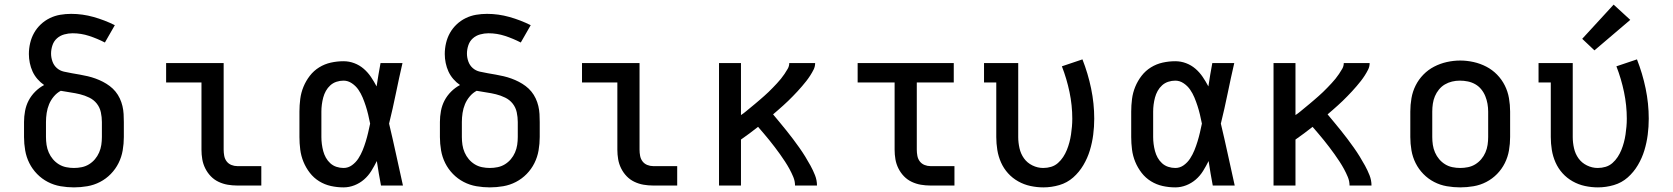

<svg xmlns="http://www.w3.org/2000/svg" viewBox="-20 -803 7240 831"><path d="M300 8Q271 8 242 3Q213 -2 187 -15.5Q161 -29 140.5 -50Q120 -71 107 -97Q94 -123 89 -152Q84 -181 84 -210V-275Q84 -299 88.5 -323Q93 -347 104 -368Q115 -389 132.5 -406.5Q150 -424 171 -435Q155 -446 142 -461Q129 -476 121 -493.5Q113 -511 109 -530.5Q105 -550 105 -569Q105 -593 110.5 -616.5Q116 -640 127.5 -660.5Q139 -681 156.5 -697.5Q174 -714 195.5 -724.5Q217 -735 240.5 -739Q264 -743 288 -743Q337 -743 385 -729.5Q433 -716 477 -694L434 -619Q401 -636 366 -647.5Q331 -659 294 -659Q276 -659 258 -654Q240 -649 226.5 -637Q213 -625 207 -607Q201 -589 201 -571Q201 -554 207 -537Q213 -520 226 -508.5Q239 -497 256.5 -493Q274 -489 291.5 -486Q309 -483 326 -480Q343 -477 360 -473Q377 -469 393.5 -463Q410 -457 425.5 -449Q441 -441 455 -430.5Q469 -420 480 -406.5Q491 -393 498.5 -377Q506 -361 510 -344Q514 -327 515 -309.5Q516 -292 516 -275V-210Q516 -181 511 -152Q506 -123 493 -97Q480 -71 459.5 -50Q439 -29 413 -15.5Q387 -2 358 3Q329 8 300 8ZM300 -76Q317 -76 334 -79.5Q351 -83 365.5 -92Q380 -101 391 -114Q402 -127 409 -143Q416 -159 418.5 -176Q421 -193 421 -210V-275Q421 -296 416.5 -317Q412 -338 399 -354.5Q386 -371 366.5 -380.5Q347 -390 326.5 -395Q306 -400 285 -403Q264 -406 243 -410Q226 -401 213 -385.5Q200 -370 192.5 -352Q185 -334 182 -314Q179 -294 179 -275V-210Q179 -193 181.5 -176Q184 -159 191 -143Q198 -127 209 -114Q220 -101 234.5 -92Q249 -83 266 -79.5Q283 -76 300 -76Z M1007 0Q986 0 965.5 -3.5Q945 -7 926 -16Q907 -25 892.5 -40Q878 -55 868.5 -74Q859 -93 855.5 -113.5Q852 -134 852 -155V-446H699V-530H948V-155Q948 -142 950.5 -128.5Q953 -115 961 -104.5Q969 -94 981.5 -89Q994 -84 1007 -84H1111V0Z M1467 8Q1439 8 1412 2Q1385 -4 1361.5 -18.5Q1338 -33 1321 -55Q1304 -77 1293.5 -102.5Q1283 -128 1279.5 -155.5Q1276 -183 1276 -210V-320Q1276 -347 1279.5 -374.5Q1283 -402 1293.5 -427.5Q1304 -453 1321 -475Q1338 -497 1361.5 -511.5Q1385 -526 1412 -532Q1439 -538 1467 -538Q1491 -538 1513.5 -529.5Q1536 -521 1554 -505.5Q1572 -490 1585.5 -470Q1599 -450 1610 -429Q1614 -454 1618 -479.5Q1622 -505 1627 -530H1722Q1707 -465 1693.5 -399Q1680 -333 1664 -268Q1680 -201 1694.5 -134Q1709 -67 1724 0H1629Q1624 -26 1619.5 -52.5Q1615 -79 1611 -106Q1600 -84 1587 -63Q1574 -42 1555.5 -26Q1537 -10 1514 -1Q1491 8 1467 8ZM1467 -76Q1487 -76 1503.5 -88Q1520 -100 1531 -117Q1542 -134 1549.5 -152.5Q1557 -171 1563 -190.5Q1569 -210 1573.5 -229.5Q1578 -249 1582 -268Q1578 -288 1573.5 -307Q1569 -326 1563 -344.5Q1557 -363 1549.5 -381Q1542 -399 1531 -415Q1520 -431 1503 -442.5Q1486 -454 1467 -454Q1451 -454 1436 -449Q1421 -444 1409.5 -433.5Q1398 -423 1390.5 -409.5Q1383 -396 1379 -381Q1375 -366 1373 -350.5Q1371 -335 1371 -320V-210Q1371 -195 1373 -179.5Q1375 -164 1379 -149Q1383 -134 1390.5 -120.5Q1398 -107 1409.5 -96.5Q1421 -86 1436 -81Q1451 -76 1467 -76Z M2100 8Q2071 8 2042 3Q2013 -2 1987 -15.5Q1961 -29 1940.5 -50Q1920 -71 1907 -97Q1894 -123 1889 -152Q1884 -181 1884 -210V-275Q1884 -299 1888.5 -323Q1893 -347 1904 -368Q1915 -389 1932.5 -406.5Q1950 -424 1971 -435Q1955 -446 1942 -461Q1929 -476 1921 -493.5Q1913 -511 1909 -530.5Q1905 -550 1905 -569Q1905 -593 1910.5 -616.5Q1916 -640 1927.5 -660.5Q1939 -681 1956.5 -697.5Q1974 -714 1995.5 -724.5Q2017 -735 2040.5 -739Q2064 -743 2088 -743Q2137 -743 2185 -729.5Q2233 -716 2277 -694L2234 -619Q2201 -636 2166 -647.5Q2131 -659 2094 -659Q2076 -659 2058 -654Q2040 -649 2026.5 -637Q2013 -625 2007 -607Q2001 -589 2001 -571Q2001 -554 2007 -537Q2013 -520 2026 -508.5Q2039 -497 2056.5 -493Q2074 -489 2091.5 -486Q2109 -483 2126 -480Q2143 -477 2160 -473Q2177 -469 2193.5 -463Q2210 -457 2225.5 -449Q2241 -441 2255 -430.5Q2269 -420 2280 -406.5Q2291 -393 2298.5 -377Q2306 -361 2310 -344Q2314 -327 2315 -309.5Q2316 -292 2316 -275V-210Q2316 -181 2311 -152Q2306 -123 2293 -97Q2280 -71 2259.5 -50Q2239 -29 2213 -15.5Q2187 -2 2158 3Q2129 8 2100 8ZM2100 -76Q2117 -76 2134 -79.5Q2151 -83 2165.5 -92Q2180 -101 2191 -114Q2202 -127 2209 -143Q2216 -159 2218.5 -176Q2221 -193 2221 -210V-275Q2221 -296 2216.5 -317Q2212 -338 2199 -354.5Q2186 -371 2166.5 -380.5Q2147 -390 2126.5 -395Q2106 -400 2085 -403Q2064 -406 2043 -410Q2026 -401 2013 -385.5Q2000 -370 1992.5 -352Q1985 -334 1982 -314Q1979 -294 1979 -275V-210Q1979 -193 1981.5 -176Q1984 -159 1991 -143Q1998 -127 2009 -114Q2020 -101 2034.5 -92Q2049 -83 2066 -79.5Q2083 -76 2100 -76Z M2807 0Q2786 0 2765.5 -3.5Q2745 -7 2726 -16Q2707 -25 2692.5 -40Q2678 -55 2668.5 -74Q2659 -93 2655.5 -113.5Q2652 -134 2652 -155V-446H2499V-530H2748V-155Q2748 -142 2750.5 -128.5Q2753 -115 2761 -104.5Q2769 -94 2781.5 -89Q2794 -84 2807 -84H2911V0Z M3092 0V-530H3187V-305Q3198 -312 3208 -320.5Q3218 -329 3228 -337Q3238 -345 3248 -353.5Q3258 -362 3268 -370.5Q3278 -379 3287.5 -387.5Q3297 -396 3306.5 -405Q3316 -414 3325 -423.5Q3334 -433 3343 -442.5Q3352 -452 3360 -462Q3368 -472 3375.5 -483Q3383 -494 3389.5 -505.5Q3396 -517 3396 -530H3508Q3508 -515 3501.5 -502Q3495 -489 3487 -476.5Q3479 -464 3470 -452.5Q3461 -441 3451.5 -430Q3442 -419 3432 -408Q3422 -397 3412 -387Q3402 -377 3391.5 -366.5Q3381 -356 3370 -346.5Q3359 -337 3348 -327Q3337 -317 3326 -308Q3341 -290 3355.5 -272.5Q3370 -255 3384.5 -237Q3399 -219 3412.5 -201Q3426 -183 3439.5 -164Q3453 -145 3465 -125.5Q3477 -106 3488 -86Q3499 -66 3507.5 -44.5Q3516 -23 3516 0H3421Q3421 -19 3413.5 -37Q3406 -55 3397 -71.5Q3388 -88 3377.5 -104Q3367 -120 3356 -135.5Q3345 -151 3333.5 -166Q3322 -181 3310 -196Q3298 -211 3285.5 -225.5Q3273 -240 3261 -254Q3243 -240 3224.5 -226Q3206 -212 3187 -199V0Z M4007 0Q3986 0 3965.5 -3.5Q3945 -7 3926 -16Q3907 -25 3892.5 -40Q3878 -55 3868.5 -74Q3859 -93 3855.5 -113.5Q3852 -134 3852 -155V-446H3692V-530H4108V-446H3948V-155Q3948 -142 3950.5 -128.5Q3953 -115 3961 -104.5Q3969 -94 3981.5 -89Q3994 -84 4007 -84H4111V0Z M4496 8Q4468 8 4440 2Q4412 -4 4387 -18Q4362 -32 4343 -53Q4324 -74 4312.5 -100Q4301 -126 4296.5 -154Q4292 -182 4292 -210V-446H4239V-530H4387V-210Q4387 -186 4392.5 -161.5Q4398 -137 4412 -117.5Q4426 -98 4448.5 -87Q4471 -76 4495 -76Q4513 -76 4529.5 -81Q4546 -86 4559 -97.5Q4572 -109 4581.5 -123.5Q4591 -138 4597.5 -154Q4604 -170 4608.5 -187Q4613 -204 4615.5 -221Q4618 -238 4619.5 -255Q4621 -272 4621 -289Q4621 -347 4609 -404.5Q4597 -462 4576 -516L4665 -546Q4689 -485 4702.5 -420Q4716 -355 4716 -289Q4716 -254 4711.5 -219.5Q4707 -185 4697 -152Q4687 -119 4669 -88.5Q4651 -58 4625 -35Q4599 -12 4565 -2Q4531 8 4496 8Z M5067 8Q5039 8 5012 2Q4985 -4 4961.5 -18.5Q4938 -33 4921 -55Q4904 -77 4893.5 -102.5Q4883 -128 4879.5 -155.5Q4876 -183 4876 -210V-320Q4876 -347 4879.5 -374.5Q4883 -402 4893.5 -427.5Q4904 -453 4921 -475Q4938 -497 4961.5 -511.5Q4985 -526 5012 -532Q5039 -538 5067 -538Q5091 -538 5113.5 -529.5Q5136 -521 5154 -505.5Q5172 -490 5185.5 -470Q5199 -450 5210 -429Q5214 -454 5218 -479.5Q5222 -505 5227 -530H5322Q5307 -465 5293.5 -399Q5280 -333 5264 -268Q5280 -201 5294.5 -134Q5309 -67 5324 0H5229Q5224 -26 5219.5 -52.5Q5215 -79 5211 -106Q5200 -84 5187 -63Q5174 -42 5155.5 -26Q5137 -10 5114 -1Q5091 8 5067 8ZM5067 -76Q5087 -76 5103.5 -88Q5120 -100 5131 -117Q5142 -134 5149.5 -152.5Q5157 -171 5163 -190.5Q5169 -210 5173.5 -229.5Q5178 -249 5182 -268Q5178 -288 5173.5 -307Q5169 -326 5163 -344.5Q5157 -363 5149.5 -381Q5142 -399 5131 -415Q5120 -431 5103 -442.5Q5086 -454 5067 -454Q5051 -454 5036 -449Q5021 -444 5009.5 -433.5Q4998 -423 4990.5 -409.5Q4983 -396 4979 -381Q4975 -366 4973 -350.5Q4971 -335 4971 -320V-210Q4971 -195 4973 -179.5Q4975 -164 4979 -149Q4983 -134 4990.5 -120.5Q4998 -107 5009.5 -96.5Q5021 -86 5036 -81Q5051 -76 5067 -76Z M5492 0V-530H5587V-305Q5598 -312 5608 -320.5Q5618 -329 5628 -337Q5638 -345 5648 -353.5Q5658 -362 5668 -370.5Q5678 -379 5687.5 -387.5Q5697 -396 5706.5 -405Q5716 -414 5725 -423.5Q5734 -433 5743 -442.5Q5752 -452 5760 -462Q5768 -472 5775.5 -483Q5783 -494 5789.5 -505.5Q5796 -517 5796 -530H5908Q5908 -515 5901.5 -502Q5895 -489 5887 -476.5Q5879 -464 5870 -452.5Q5861 -441 5851.5 -430Q5842 -419 5832 -408Q5822 -397 5812 -387Q5802 -377 5791.5 -366.5Q5781 -356 5770 -346.5Q5759 -337 5748 -327Q5737 -317 5726 -308Q5741 -290 5755.5 -272.5Q5770 -255 5784.5 -237Q5799 -219 5812.5 -201Q5826 -183 5839.5 -164Q5853 -145 5865 -125.5Q5877 -106 5888 -86Q5899 -66 5907.5 -44.5Q5916 -23 5916 0H5821Q5821 -19 5813.5 -37Q5806 -55 5797 -71.5Q5788 -88 5777.5 -104Q5767 -120 5756 -135.5Q5745 -151 5733.5 -166Q5722 -181 5710 -196Q5698 -211 5685.5 -225.5Q5673 -240 5661 -254Q5643 -240 5624.5 -226Q5606 -212 5587 -199V0Z M6300 8Q6271 8 6242 3Q6213 -2 6187 -15.5Q6161 -29 6140.5 -50Q6120 -71 6107 -97Q6094 -123 6089 -152Q6084 -181 6084 -210V-320Q6084 -349 6089 -378Q6094 -407 6107 -433Q6120 -459 6140.5 -480Q6161 -501 6187 -514.5Q6213 -528 6242 -534.5Q6271 -541 6300 -541Q6329 -541 6358 -534.5Q6387 -528 6413 -514.5Q6439 -501 6459.5 -480Q6480 -459 6493 -433Q6506 -407 6511 -378Q6516 -349 6516 -320V-210Q6516 -181 6511 -152Q6506 -123 6493 -97Q6480 -71 6459.5 -50Q6439 -29 6413 -15.5Q6387 -2 6358 3Q6329 8 6300 8ZM6300 -76Q6317 -76 6334 -79.5Q6351 -83 6365.5 -92Q6380 -101 6391 -114Q6402 -127 6409 -143Q6416 -159 6418.5 -176Q6421 -193 6421 -210V-320Q6421 -337 6418 -354Q6415 -371 6408.5 -387Q6402 -403 6391 -416.5Q6380 -430 6365 -438.5Q6350 -447 6333 -450.5Q6316 -454 6298 -454Q6281 -454 6264.5 -450Q6248 -446 6233.5 -437.5Q6219 -429 6208 -415.5Q6197 -402 6190.5 -386.5Q6184 -371 6181.5 -354Q6179 -337 6179 -320V-210Q6179 -193 6181.5 -176Q6184 -159 6191 -143Q6198 -127 6209 -114Q6220 -101 6234.5 -92Q6249 -83 6266 -79.5Q6283 -76 6300 -76Z M6896 8Q6868 8 6840 2Q6812 -4 6787 -18Q6762 -32 6743 -53Q6724 -74 6712.5 -100Q6701 -126 6696.5 -154Q6692 -182 6692 -210V-446H6639V-530H6787V-210Q6787 -186 6792.5 -161.5Q6798 -137 6812 -117.5Q6826 -98 6848.5 -87Q6871 -76 6895 -76Q6913 -76 6929.5 -81Q6946 -86 6959 -97.5Q6972 -109 6981.5 -123.5Q6991 -138 6997.5 -154Q7004 -170 7008.5 -187Q7013 -204 7015.5 -221Q7018 -238 7019.5 -255Q7021 -272 7021 -289Q7021 -347 7009 -404.5Q6997 -462 6976 -516L7065 -546Q7089 -485 7102.5 -420Q7116 -355 7116 -289Q7116 -254 7111.5 -219.5Q7107 -185 7097 -152Q7087 -119 7069 -88.5Q7051 -58 7025 -35Q6999 -12 6965 -2Q6931 8 6896 8ZM6881 -585 6828 -635 6964 -783 7036 -717Z"/></svg>

Font: Iosevka Curly Slab MdEx
Style: Regular
Weight: 500
Width: 7
Monospace: yes
Designer: Belleve Invis
Foundry: Belleve Invis
Version: Version 11.1.0; ttfautohint (v1.8.3)